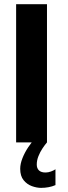

<svg xmlns="http://www.w3.org/2000/svg" viewBox="-20 -680 326 917"><path d="M57 -660H204.4V0H57ZM244.9 128.4V204Q229.7 210.8 212.1 214Q194.5 217.3 176.4 217.3Q155.4 217.3 132.1 208.9Q108.9 200.4 92.7 180.5Q76.5 160.6 76.5 126.1Q76.5 102.8 87.2 75.6Q97.9 48.5 114.9 23Q131.8 -2.6 149.6 -20.7L204.4 0Q194.1 12 182.8 29Q171.5 46 163.6 65.8Q155.6 85.6 155.6 106.1Q155.6 123.6 166 133.8Q176.4 143.9 197.6 143.9Q210.1 143.9 223.6 139Q237.1 134 244.9 128.4Z"/></svg>

Font: League Spartan Extralight
Style: Regular
Weight: 200
Foundry: The League of Moveable Type
Version: Version 2.300; ttfautohint (v1.8.3)